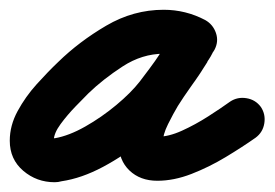

<svg xmlns="http://www.w3.org/2000/svg" viewBox="-52 -322 562 393"><path d="M387 -220Q378 -204 360.5 -198Q343 -192 326 -201Q315 -207 306 -209.5Q297 -212 283 -212Q239 -212 199 -186Q159 -160 129 -131Q120 -122 103 -104.5Q86 -87 72 -68Q58 -49 58 -34Q58 -36 57 -38Q54 -42 55 -40.5Q56 -39 60 -39Q60 -39 60 -39Q60 -39 60 -39Q89 -44 122.5 -63Q156 -82 186 -107Q216 -132 234 -155Q254 -181 272.5 -207Q291 -233 307 -262Q317 -281 334.5 -284.5Q352 -288 367 -280Q381 -272 388.5 -256Q396 -240 386 -220Q380 -206 371 -194Q371 -194 372 -195Q373 -196 373 -196Q370 -191 367 -186.5Q364 -182 360 -177Q360 -177 361 -177Q361 -177 361 -177Q349 -159 336.5 -141.5Q324 -124 312 -105Q312 -105 312 -105Q312 -105 312 -105Q303 -90 292 -68Q281 -46 281 -29Q281 -29 279 -32Q278 -35 273 -38.5Q268 -42 270 -42Q293 -42 320.5 -54.5Q348 -67 374.5 -84Q401 -101 419 -114Q434 -124 452.5 -121Q471 -118 482 -103Q492 -88 489 -69.5Q486 -51 471 -40Q444 -21 410 -0.5Q376 20 340 34Q304 48 270 48Q235 48 213 27Q191 6 191 -29Q191 -60 205 -93.5Q219 -127 236 -153Q236 -153 236 -153Q236 -153 236 -153Q248 -172 260.5 -190Q273 -208 285 -227Q285 -227 285 -227Q286 -227 286 -227Q288 -231 290.5 -234.5Q293 -238 295 -242Q295 -242 296 -243Q297 -244 297 -244Q301 -251 306 -260Q315 -279 332.5 -282.5Q350 -286 366 -278Q381 -270 388.5 -254Q396 -238 385 -218Q368 -186 347.5 -157Q327 -128 304 -99Q280 -68 241.5 -36Q203 -4 159 19.5Q115 43 74 49Q67 51 60 51Q23 51 -4.5 27.5Q-32 4 -32 -34Q-32 -65 -16 -94.5Q0 -124 23 -149.5Q46 -175 67 -195Q110 -237 165.5 -269.5Q221 -302 283 -302Q328 -302 368 -281Q384 -272 390 -254.5Q396 -237 387 -220Z"/></svg>

Font: FRB American Cursive Black
Style: Bold Italic
Weight: 900
Italic angle: -25°
Version: Version 2.0;Modular Font Editor K font №1